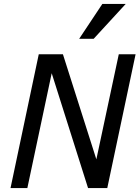

<svg xmlns="http://www.w3.org/2000/svg" viewBox="-20 -950 705 970"><path d="M424.8 0 241.2 -580.1 118.2 0H33.2L175.8 -675.8H297.9L466.8 -145L580.1 -675.8H665L522 0ZM453.1 -753.9H379.9L497.1 -930.2H615.2Z"/></svg>

Font: Lorenzo Sans
Style: Italic
Weight: 400
Italic angle: -12°
Foundry: Intel Corporation
Version: Version 1.00; ttfautohint (v1.5)